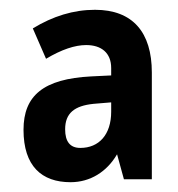

<svg xmlns="http://www.w3.org/2000/svg" viewBox="-20 -742 364 392"><path d="M124 -370C164 -370 198 -391 219 -427L233 -376H290V-594C290 -676 251 -722 174 -722C130 -722 88 -709 47 -684L74 -622C106 -641 133 -650 156 -650C187 -650 207 -634 207 -603V-588L166 -586C69 -581 28 -547 28 -477C28 -403 65 -370 124 -370ZM144 -440C123 -440 113 -453 113 -478C113 -511 132 -526 171 -530L207 -533V-514C207 -467 182 -440 144 -440Z"/></svg>

Font: Kathrein 77 Bold Condensed
Style: Regular
Weight: 700
Width: 3
Designer: Lazydogs Typefoundry, based on Open Sans by Ascender Corporation
Foundry: Lazydogs Typefoundry
Version: Version 1.003;PS 001.003;hotconv 1.0.88;makeotf.lib2.5.64775